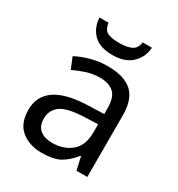

<svg xmlns="http://www.w3.org/2000/svg" viewBox="-177 -857 915 985"><g transform="rotate(30 280.5 -365.0)"><path d="M288 -545Q386 -545 433 -502Q480 -459 480 -365V0H416L399 -76H395Q360 -32 321.5 -11Q283 10 215 10Q142 10 94 -28.5Q46 -67 46 -149Q46 -229 109 -272.5Q172 -316 303 -320L394 -323V-355Q394 -422 365 -448Q336 -474 283 -474Q241 -474 203 -461.5Q165 -449 132 -433L105 -499Q140 -518 188 -531.5Q236 -545 288 -545ZM314 -259Q214 -255 175.5 -227Q137 -199 137 -148Q137 -103 164.5 -82Q192 -61 235 -61Q303 -61 348 -98.5Q393 -136 393 -214V-262ZM436 -740Q431 -680 390.5 -643Q350 -606 278 -606Q204 -606 166.5 -642.5Q129 -679 125 -740H179Q184 -699 209 -688Q234 -677 280 -677Q319 -677 347.5 -689Q376 -701 381 -740Z"/></g></svg>

Font: Noto Sans Sogdian
Style: Regular
Weight: 400
Designer: Monotype Design Team
Foundry: Monotype Imaging Inc.
Version: Version 2.002; ttfautohint (v1.8.4.7-5d5b)